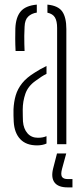

<svg xmlns="http://www.w3.org/2000/svg" viewBox="-20 -625 366 832"><path d="M39.5 -97Q39 -112 38.5 -123.8Q38 -135.5 38.5 -151Q40 -184 48.2 -212Q56.5 -240 76 -264.5Q95.5 -289 131.5 -311Q142 -318 155 -325.2Q168 -332.5 181.5 -339V-305Q171 -300 159.5 -292.5Q148 -285 134.5 -275Q101.5 -252 90 -218.8Q78.5 -185.5 78.5 -150Q78.5 -136 78.8 -122.5Q79 -109 79.5 -99Q82 -67 99 -47.5Q116 -28 144.5 -28Q166 -28 181.5 -35V-3Q164 5 140.5 5Q93.5 5 68 -21.8Q42.5 -48.5 39.5 -97ZM47.5 -404Q46 -433.5 46 -457.2Q46 -481 46.5 -502Q48.5 -550 69.5 -575.2Q90.5 -600.5 139.5 -605V-570.5Q116.5 -567 102 -553Q87.5 -539 86.5 -509Q85.5 -489 85.2 -469.8Q85 -450.5 85.5 -433.8Q86 -417 86.5 -404ZM227.5 0V-504Q227.5 -533.5 218.2 -549.2Q209 -565 185.5 -570V-605Q232 -600.5 249.8 -575Q267.5 -549.5 267.5 -499V0ZM294 187H273Q232.5 187 216.5 166Q200.5 145 210 106L227 40H267L249 106Q242.5 130 248.2 140.5Q254 151 274 151H294Z"/></svg>

Font: Big Shoulders Stencil Text Thin
Style: Regular
Weight: 100
Designer: Patric King
Foundry: XO Type Co
Version: Version 2.001